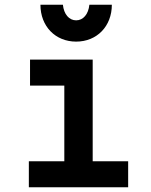

<svg xmlns="http://www.w3.org/2000/svg" viewBox="-20 -792 640 812"><path d="M102 0H522V-110H372V-540H107V-430H252V-110H102ZM246 -772H151C151 -681 214 -616 302 -616C390 -616 453 -681 453 -772H358C354 -732 332 -706 302 -706C272 -706 250 -732 246 -772Z"/></svg>

Font: CommitMono
Style: Bold
Weight: 700
Monospace: yes
Designer: Eigil Nikolajsen
Foundry: Eigil Nikolajsen
Version: Version 1.143